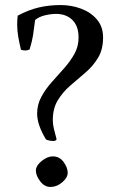

<svg xmlns="http://www.w3.org/2000/svg" viewBox="-20 -725 472 760"><path d="M191 -167Q184 -167 176 -168.5Q168 -170 162 -173Q127 -231 127 -275Q127 -311 143.5 -341.5Q160 -372 184.5 -399.5Q209 -427 233.5 -454.5Q258 -482 274.5 -511.5Q291 -541 291 -576Q291 -622 266.5 -646Q242 -670 202 -670Q182 -670 158.5 -664.5Q135 -659 119 -646Q115 -612 111 -586.5Q107 -561 97 -529Q82 -522 63 -528Q56 -557 52 -581Q48 -605 48 -628Q48 -636 48.5 -645Q49 -654 50 -663Q93 -686 133.5 -695.5Q174 -705 220 -705Q263 -705 301.5 -690.5Q340 -676 364 -647.5Q388 -619 388 -577Q388 -529 368 -496Q348 -463 318 -437.5Q288 -412 258.5 -386.5Q229 -361 209 -328.5Q189 -296 189 -249Q189 -233 193.5 -214.5Q198 -196 204 -174Q202 -167 191 -167ZM122 -50Q122 -63 132.5 -75.5Q143 -88 158.5 -97Q174 -106 189 -106Q216 -106 232 -83.5Q248 -61 248 -41Q248 -22 226.5 -3.5Q205 15 180 15Q156 15 139 -7.5Q122 -30 122 -50Z"/></svg>

Font: Alike
Style: Regular
Weight: 400
Designer: Sveta Sebyakina
Foundry: Cyreal (www.cyreal.org)
Version: Version 1.301; ttfautohint (v1.8.4.7-5d5b)